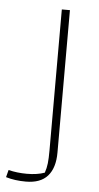

<svg xmlns="http://www.w3.org/2000/svg" viewBox="-68 -494 364 708"><g transform="rotate(5 114.0 -140.0)"><path d="M-19 172 -12 145Q20 153 56 153Q95 153 122 143Q128 126 130 107.5Q132 89 132 61V-462H162V65Q162 122 135.5 152Q109 182 55 182Q14 182 -19 172Z"/></g></svg>

Font: Athiti ExtraLight
Style: Regular
Weight: 275
Designer: CadsonDemak Team
Foundry: CadsonDemak
Version: Version 1.033